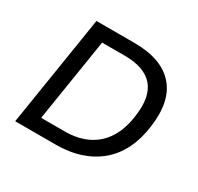

<svg xmlns="http://www.w3.org/2000/svg" viewBox="-150 -883 1094 1062"><g transform="rotate(30 396.5 -352.5)"><path d="M66 0 178 -705H420Q594 -705 674.5 -614.5Q755 -524 731 -352Q720 -267 688 -201.5Q656 -136 604 -91.5Q552 -47 482 -23.5Q412 0 324 0ZM181 -88H331Q396 -88 447 -106Q498 -124 535.5 -158.5Q573 -193 596.5 -244Q620 -295 628 -362Q646 -491 590 -554Q534 -617 411 -617H265Z"/></g></svg>

Font: Nunito Sans 7pt Medium
Style: Italic
Weight: 500
Italic angle: -9°
Designer: Vernon Adams
Foundry: Vernon Adams
Version: Version 3.101;gftools[0.9.27]